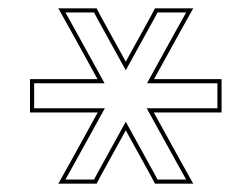

<svg xmlns="http://www.w3.org/2000/svg" viewBox="-20 -760 604 461"><path d="M282 -612 223 -719 212 -740H120L153 -681L214.2 -570H92H52V-490H92H214.7L153 -378L120 -319H212L223 -340L282 -447L341 -340L352 -319H444L411 -378L349.3 -490H472H512V-570H472H349.8L411 -681L444 -740H352L341 -719ZM282 -591.3 349.8 -714.3 358.1 -730H426.9L402.2 -685.8L332.9 -560H502V-500H332.3L402.3 -373.1L426.9 -329H358.1L349.8 -344.7L282 -467.7L214.2 -344.7L205.9 -329H137.1L161.8 -373.2L231.7 -500H62V-560H231.1L161.7 -685.9L137.1 -730H205.9L214.2 -714.3Z"/></svg>

Font: Nordica Advanced
Style: RegularOL
Weight: 300
Version: Version 1.07